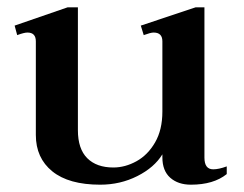

<svg xmlns="http://www.w3.org/2000/svg" viewBox="-20 -495 668 525"><path d="M600 -40V-19Q564 10 502 10Q467 10 445.5 -9Q424 -28 424 -65V-73Q402 -37 355.5 -13.5Q309 10 254 10Q168 10 123 -26.5Q78 -63 78 -126V-382Q78 -406 55 -406Q46 -406 27 -399L20 -425L165 -475H193V-139Q193 -88 218.5 -62.5Q244 -37 290 -37Q322 -37 353 -54Q384 -71 404 -105.5Q424 -140 424 -190V-382Q424 -406 400 -406Q392 -406 373 -399L365 -425L515 -475H539V-64Q539 -32 563 -32Q578 -32 600 -40Z"/></svg>

Font: Taviraj Medium
Style: Regular
Weight: 500
Designer: Katatrad Team
Foundry: CadsonDemak
Version: Version 1.001